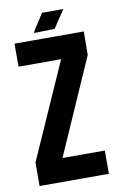

<svg xmlns="http://www.w3.org/2000/svg" viewBox="-87 -813 539 862"><g transform="rotate(-10 183.0 -382.0)"><path d="M131 -681Q116 -681 116 -682L124 -696L142 -724L168 -764H265L211 -683L163 -682ZM22 0V-107L216 -544H22V-649H338L337 -542L145 -106H338V0Z"/></g></svg>

Font: New Amsterdam
Style: Regular
Weight: 400
Designer: Vladimir Nikolic
Foundry: Vladimir Nikolic
Version: Version 1.000; ttfautohint (v1.8.4.7-5d5b)